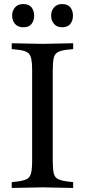

<svg xmlns="http://www.w3.org/2000/svg" viewBox="-20 -927 419 950"><path d="M38 3V-26L58 -28Q94 -32 111 -40Q128 -48 133.5 -69.5Q139 -91 139 -133V-577Q139 -620 133.5 -641Q128 -662 111 -670.5Q94 -679 58 -682L38 -684V-713L190 -710L342 -713V-684L322 -682Q287 -679 269 -670.5Q251 -662 246 -641Q241 -620 241 -577V-133Q241 -91 246 -69.5Q251 -48 269 -40Q287 -32 322 -28L342 -26V3L190 0ZM95 -792Q69 -792 54.5 -808.5Q40 -825 40 -850Q40 -874 54.5 -890.5Q69 -907 95 -907Q123 -907 136 -890.5Q149 -874 149 -850Q149 -825 136 -808.5Q123 -792 95 -792ZM287 -792Q262 -792 247.5 -808.5Q233 -825 233 -850Q233 -874 247.5 -890.5Q262 -907 287 -907Q315 -907 328 -890.5Q341 -874 341 -850Q341 -825 328 -808.5Q315 -792 287 -792Z"/></svg>

Font: Baskervville Medium
Style: Regular
Weight: 500
Version: Version 1.100